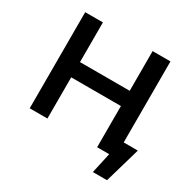

<svg xmlns="http://www.w3.org/2000/svg" viewBox="-183 -881 1208 1211"><g transform="rotate(30 421.0 -275.5)"><path d="M645 149 678 0H590V-300H228V0H99V-700H228V-411H590V-700H720V-110H823L748 149Z"/></g></svg>

Font: Montserrat SemiBold
Style: Regular
Weight: 600
Designer: Julieta Ulanovsky
Foundry: Julieta Ulanovsky
Version: Version 9.000; ttfautohint (v1.8.4.7-5d5b)